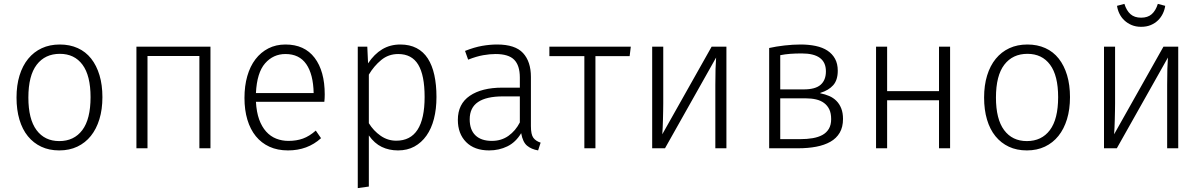

<svg xmlns="http://www.w3.org/2000/svg" viewBox="-20 -763 6193 988"><path d="M65 -261Q65 -324 80.5 -374.5Q96 -425 125 -460.5Q154 -496 195 -515Q236 -534 288 -534Q339 -534 380 -515.5Q421 -497 449 -461.5Q477 -426 492 -376Q507 -326 507 -263Q507 -200 491.5 -149.5Q476 -99 447.5 -63.5Q419 -28 378 -8.5Q337 11 285 11Q233 11 192.5 -8Q152 -27 123.5 -62Q95 -97 80 -147.5Q65 -198 65 -261ZM288 -486Q212 -486 169 -430Q126 -374 126 -261Q126 -150 168 -93.5Q210 -37 285 -37Q361 -37 403.5 -93.5Q446 -150 446 -263Q446 -374 404.5 -430Q363 -486 288 -486Z M1006 0V-475H739V0H682V-523H1063V0Z M1297 -239Q1300 -186 1313.5 -148.5Q1327 -111 1349.5 -86Q1372 -61 1401.5 -49.5Q1431 -38 1464 -38Q1506 -38 1539 -50Q1572 -62 1605 -91L1632 -52Q1563 11 1462 11Q1408 11 1366.5 -8Q1325 -27 1296.5 -62Q1268 -97 1253 -147Q1238 -197 1238 -259Q1238 -321 1252.5 -371.5Q1267 -422 1294.5 -458Q1322 -494 1361 -514Q1400 -534 1449 -534Q1547 -534 1599 -465.5Q1651 -397 1651 -277Q1651 -268 1650.5 -257.5Q1650 -247 1649 -239ZM1449 -485Q1386 -485 1344 -437Q1302 -389 1297 -284H1594Q1592 -381 1556 -433Q1520 -485 1449 -485Z M1874 -437Q1906 -485 1947 -509.5Q1988 -534 2040 -534Q2088 -534 2123.5 -515.5Q2159 -497 2181.5 -462Q2204 -427 2215 -377Q2226 -327 2226 -264Q2226 -202 2213 -151.5Q2200 -101 2174.5 -65Q2149 -29 2112.5 -9Q2076 11 2028 11Q1982 11 1944.5 -7Q1907 -25 1878 -66V197L1821 205V-523H1870ZM1878 -129Q1902 -90 1938.5 -64.5Q1975 -39 2019 -39Q2165 -39 2165 -264Q2165 -376 2132 -430.5Q2099 -485 2029 -485Q1979 -485 1941.5 -454Q1904 -423 1878 -379Z M2662 -78Q2634 -31 2591 -10Q2548 11 2497 11Q2421 11 2378.5 -32Q2336 -75 2336 -146Q2336 -228 2397.5 -270Q2459 -312 2565 -312H2655V-364Q2655 -426 2626 -455.5Q2597 -485 2530 -485Q2501 -485 2466.5 -479Q2432 -473 2389 -456L2373 -501Q2421 -520 2461 -527Q2501 -534 2538 -534Q2631 -534 2671.5 -490Q2712 -446 2712 -367V-114Q2712 -71 2724.5 -54Q2737 -37 2762 -29L2749 11Q2714 5 2692 -13.5Q2670 -32 2662 -77ZM2655 -267H2568Q2483 -267 2440 -238Q2397 -209 2397 -149Q2397 -95 2426.5 -66.5Q2456 -38 2511 -38Q2560 -38 2596.5 -64Q2633 -90 2655 -133Z M2987 0V-474H2807V-523H3226L3220 -474H3044V0Z M3718 -523V0H3661V-326Q3661 -376 3662 -408.5Q3663 -441 3665 -467L3402 0H3336V-523H3393V-231Q3393 -214 3392.5 -192Q3392 -170 3391.5 -147.5Q3391 -125 3390 -105Q3389 -85 3388 -72L3642 -523Z M3938 -516Q3973 -524 4017 -529Q4061 -534 4100 -534Q4142 -534 4177.5 -526.5Q4213 -519 4238 -502.5Q4263 -486 4277 -460.5Q4291 -435 4291 -399Q4291 -351 4267.5 -324.5Q4244 -298 4201 -285V-283Q4226 -278 4247 -269Q4268 -260 4284 -244Q4300 -228 4309 -205Q4318 -182 4318 -151Q4318 -109 4301 -80Q4284 -51 4253 -33.5Q4222 -16 4180 -8Q4138 0 4087 0H3938ZM3995 -257V-47H4098Q4133 -47 4162 -52Q4191 -57 4212 -68.5Q4233 -80 4245 -100Q4257 -120 4257 -150Q4257 -180 4247.5 -200Q4238 -220 4220.5 -233Q4203 -246 4179 -251.5Q4155 -257 4126 -257ZM3995 -303H4116Q4176 -303 4203 -327Q4230 -351 4230 -396Q4230 -488 4106 -488Q4073 -488 4046.5 -486Q4020 -484 3995 -479Z M4812 0V-247H4545V0H4488V-523H4545V-294H4812V-523H4869V0Z M5044 -261Q5044 -324 5059.5 -374.5Q5075 -425 5104 -460.5Q5133 -496 5174 -515Q5215 -534 5267 -534Q5318 -534 5359 -515.5Q5400 -497 5428 -461.5Q5456 -426 5471 -376Q5486 -326 5486 -263Q5486 -200 5470.5 -149.5Q5455 -99 5426.5 -63.5Q5398 -28 5357 -8.5Q5316 11 5264 11Q5212 11 5171.5 -8Q5131 -27 5102.5 -62Q5074 -97 5059 -147.5Q5044 -198 5044 -261ZM5267 -486Q5191 -486 5148 -430Q5105 -374 5105 -261Q5105 -150 5147 -93.5Q5189 -37 5264 -37Q5340 -37 5382.5 -93.5Q5425 -150 5425 -263Q5425 -374 5383.5 -430Q5342 -486 5267 -486Z M6043 -523V0H5986V-326Q5986 -376 5987 -408.5Q5988 -441 5990 -467L5727 0H5661V-523H5718V-231Q5718 -214 5717.5 -192Q5717 -170 5716.5 -147.5Q5716 -125 5715 -105Q5714 -85 5713 -72L5967 -523ZM5852 -625Q5825 -625 5803.5 -634Q5782 -643 5766 -658Q5750 -673 5740.5 -692.5Q5731 -712 5728 -733L5766 -743Q5777 -708 5797.5 -690Q5818 -672 5852 -672Q5886 -672 5906.5 -690Q5927 -708 5938 -743L5976 -733Q5973 -712 5963.5 -692.5Q5954 -673 5938.5 -658Q5923 -643 5901.5 -634Q5880 -625 5852 -625Z"/></svg>

Font: Jldddboxgfspflltxgxzjzlszac
Style: Regular
Weight: 300
Designer: Carrois Corporate & Edenspiekermann
Foundry: Carrois Corporate GbR & Edenspiekermann AG
Version: Version 2.001